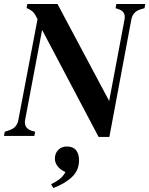

<svg xmlns="http://www.w3.org/2000/svg" viewBox="-24 -681 748 962"><path d="M470 5 187 -531 102 -81Q94 -40 134 -26L152 -21L148 0H-4L0 -21L21 -28Q61 -40 68 -80L164 -585L155 -602Q148 -616 139 -623.5Q130 -631 116 -638L109 -640L113 -661H264L523 -175L600 -584Q607 -623 570 -635L555 -640L559 -661H704L700 -640L680 -634Q641 -622 634 -583L524 5ZM243 261 232 242Q257 230 274.5 216.5Q292 203 304 181Q280 171 265.5 153Q251 135 251 114Q251 87 268 70Q285 53 311 53Q342 53 357 71.5Q372 90 372 122Q372 172 337 205.5Q302 239 243 261Z"/></svg>

Font: DM Serif Text
Style: Italic
Weight: 400
Italic angle: -12°
Designer: Colophon Foundry, Frank Grießhammer
Foundry: Colophon Foundry
Version: Version 5.100; ttfautohint (v1.8.2)